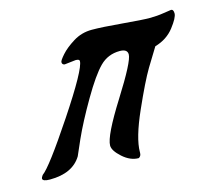

<svg xmlns="http://www.w3.org/2000/svg" viewBox="-102 -463 655 581"><g transform="rotate(-15 225.5 -173.0)"><path d="M158 -303 123 -299Q115 -300 115 -308Q115 -313 129.5 -329.5Q144 -346 170.5 -362.5Q197 -379 229 -379Q261 -379 323 -373.5Q385 -368 408 -368Q431 -368 452.5 -371.5Q474 -375 476 -375Q484 -375 484 -362Q484 -349 462 -320.5Q440 -292 402 -281Q388 -259 366.5 -223Q345 -187 309.5 -107Q274 -27 274 16V18Q274 29 266 33Q240 33 216 11.5Q192 -10 192 -26Q192 -56 255 -156Q318 -256 318 -278Q318 -295 294 -295Q257 -295 231.5 -269.5Q206 -244 169 -180.5Q132 -117 110 -68L89 -20Q61 26 -10 26Q-33 26 -33 17Q-33 14 -28 7Q-3 -11 83.5 -141Q170 -271 170 -297Q170 -303 158 -303Z"/></g></svg>

Font: Condiment
Style: Regular
Weight: 400
Designer: Angel Koziupa, Alejandro Paul
Foundry: Angel Koziupa, Alejandro Paul
Version: Version 1.001